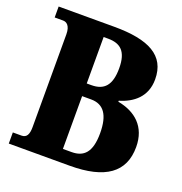

<svg xmlns="http://www.w3.org/2000/svg" viewBox="-129 -827 893 940"><g transform="rotate(20 318.0 -357.0)"><path d="M18 0H335C520 0 610 -65 610 -197C610 -303 544 -359 452 -376V-381C522 -402 584 -448 584 -540C584 -665 487 -714 308 -714H18V-657H62C79 -657 100 -645 100 -599V-115C100 -77 89 -58 64 -58H18ZM300 -407H276V-649H299C363 -649 400 -620 400 -531C400 -442 366 -407 300 -407ZM321 -66H276V-341H323C388 -341 421 -296 421 -200C421 -100 384 -66 321 -66Z"/></g></svg>

Font: Noto Serif Bengali Condensed Black
Style: Regular
Weight: 900
Width: 3
Designer: Juan Bruce, Universal Thirst, Indian Type Foundry and the Monotype Design Team.
Foundry: Monotype Imaging Inc.
Version: Version 2.003